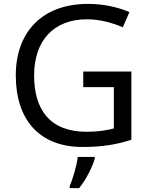

<svg xmlns="http://www.w3.org/2000/svg" viewBox="-20 -744 768 985"><path d="M407 -377V-297H564V-85C528 -76 487 -68 424 -68C232 -68 155 -186 155 -357C155 -535 255 -645 426 -645C494 -645 559 -626 610 -604L644 -682C583 -708 511 -724 431 -724C197 -724 61 -580 61 -357C61 -131 181 10 403 10C503 10 577 -2 654 -27V-377ZM466 70V61H379C374 104 353 176 338 209V221H386C422 178 457 106 466 70Z"/></svg>

Font: Noto Sans Newa
Style: Regular
Weight: 400
Designer: Monotype Design Team
Foundry: Monotype Imaging Inc.
Version: Version 2.007